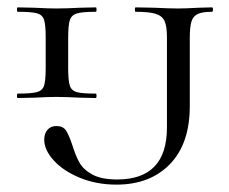

<svg xmlns="http://www.w3.org/2000/svg" viewBox="-20 -488 621 521"><path d="M240 -234Q242 -234 242 -228Q242 -222 240 -222L196 -223Q158 -225 133 -225Q110 -225 74 -223L28 -222Q26 -222 26 -228Q26 -234 28 -234Q65 -234 80 -238Q95 -242 99.5 -255.5Q104 -269 104 -303V-387Q104 -421 99.5 -434.5Q95 -448 80 -452Q65 -456 28 -456Q26 -456 26 -462Q26 -468 28 -468L74 -467Q110 -465 133 -465Q159 -465 197 -467L240 -468Q242 -468 242 -462Q242 -456 240 -456Q203 -456 188.5 -451.5Q174 -447 169.5 -433.5Q165 -420 165 -385V-303Q165 -269 169.5 -255.5Q174 -242 188.5 -238Q203 -234 240 -234ZM555 -456Q529 -456 516.5 -450Q504 -444 499.5 -429.5Q495 -415 495 -385V-200Q495 -98 441 -42.5Q387 13 296 13Q242 13 197 -5.5Q152 -24 126 -52.5Q100 -81 100 -109Q100 -126 109 -136Q118 -146 133 -146Q151 -146 159 -134Q167 -122 176 -95Q185 -66 195.5 -47Q206 -28 230.5 -14.5Q255 -1 298 -1Q433 -1 433 -142V-387Q433 -417 426.5 -431Q420 -445 402.5 -450.5Q385 -456 348 -456Q346 -456 346 -462Q346 -468 348 -468L400 -467Q440 -465 463 -465Q484 -465 518 -467L555 -468Q558 -468 558 -462Q558 -456 555 -456Z"/></svg>

Font: Cormorant Unicase
Style: Regular
Weight: 400
Designer: Christian Thalmann (Catharsis Fonts)
Foundry: Catharsis Fonts
Version: Version 4.000